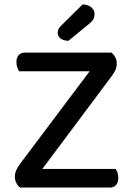

<svg xmlns="http://www.w3.org/2000/svg" viewBox="-20 -845 598 865"><path d="M72 -109 447 -608H482Q506 -588 506 -559Q506 -542 499.5 -528.5Q493 -515 481 -499L108 0H70Q60 -8 53.5 -21Q47 -34 47 -49Q47 -65 54 -79.5Q61 -94 72 -109ZM91 0 111 -84H501Q506 -77 509.5 -67Q513 -57 513 -43Q513 -23 503 -11.5Q493 0 476 0ZM461 -608 444 -524H66Q62 -531 58 -541.5Q54 -552 54 -565Q54 -586 64.5 -597Q75 -608 92 -608ZM256 -730 352 -825Q378 -824 392 -811.5Q406 -799 406 -782Q406 -767 399.5 -756.5Q393 -746 376 -733L288 -661Q265 -662 252.5 -672Q240 -682 240 -697Q240 -707 244 -715Q248 -723 256 -730Z"/></svg>

Font: Baloo Tamma 2 Medium
Style: Regular
Weight: 500
Designer: Divya Kowshik, Shuchita Grover and Ek Type
Foundry: Ek Type
Version: Version 1.700